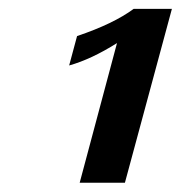

<svg xmlns="http://www.w3.org/2000/svg" viewBox="-20 -756 402 427"><path d="M362.3 -736.3 257.8 -349.6H157.2L240.2 -660.2Q182.6 -624 133.8 -610.4L151.4 -675.8Q232.4 -703.1 277.3 -736.3Z"/></svg>

Font: FreeUniversal
Style: BoldItalic
Weight: 700
Italic angle: -11°
Version: Version 1.001 March 22, 2017